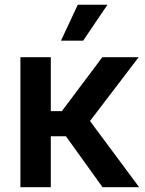

<svg xmlns="http://www.w3.org/2000/svg" viewBox="-20 -779 604 799"><path d="M64.9 0V-541H191.4V-316.4H237.3L405.8 -541H557.1L354.5 -275.4L559.1 0H406.7L254.4 -211.9H191.4V0ZM233.9 -609.9 303.7 -759.3H427.2L326.2 -609.9Z"/></svg>

Font: Inter 17pt SemiBold
Style: Regular
Weight: 600
Version: Version 4.001;git-66647c0bb